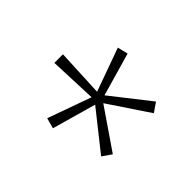

<svg xmlns="http://www.w3.org/2000/svg" viewBox="-79 -888 569 569"><g transform="rotate(-45 205.5 -603.0)"><path d="M224 -760H188L194 -610L57 -659L48 -626L186 -587L90 -466L119 -446L206 -573L291 -446L320 -466L225 -587L361 -626L353 -659L217 -610Z"/></g></svg>

Font: Noto Sans Myanmar Condensed ExtraLight
Style: Regular
Weight: 200
Width: 3
Designer: Monotype Design Team
Foundry: Monotype Imaging Inc.
Version: Version 2.107